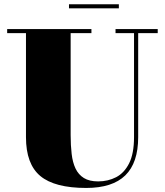

<svg xmlns="http://www.w3.org/2000/svg" viewBox="-20 -890 794 924"><path d="M739 -750V-730.5H645V-230Q645 -106.5 583 -46Q521 14.5 395 14.5Q243 14.5 174 -43Q105 -100.5 105 -230V-730.5H14.5V-750H420V-730.5H320V-240Q320 -190.5 324.8 -149.5Q329.5 -108.5 343.5 -79Q357.5 -49.5 383.8 -33.2Q410 -17 452.5 -17Q499.5 -17 538.8 -37.2Q578 -57.5 601.5 -104.2Q625 -151 625 -230V-730.5H536V-750ZM312 -850V-869.5H552V-850Z"/></svg>

Font: Bodoni Moda Black
Style: Regular
Weight: 900
Version: Version 2.005